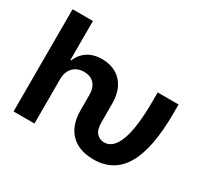

<svg xmlns="http://www.w3.org/2000/svg" viewBox="-143 -923 1234 1150"><g transform="rotate(30 474.0 -348.5)"><path d="M56.6 -707H197.3V-437.5H203.1Q221.7 -484.9 262.2 -511Q302.7 -537.1 361.3 -537.1Q416.5 -537.1 458 -513.2Q499.5 -489.3 522.2 -444.3Q544.9 -399.4 544.9 -337.9V-207Q544.9 -155.8 565.9 -133.1Q586.9 -110.4 618.2 -110.4Q681.2 -110.4 714.1 -200.2Q747.1 -290 747.1 -471.7V-530.3H891.6V-471.7Q891.6 -227.5 823 -108.9Q754.4 9.8 613.3 9.8Q546.4 9.8 498.5 -15.6Q450.7 -41 425.5 -89.8Q400.4 -138.7 400.4 -207V-312.5Q400.4 -361.8 375.2 -389.4Q350.1 -417 304.7 -417Q274.4 -417 251 -404.1Q227.5 -391.1 214.4 -366.2Q201.2 -341.3 201.2 -306.6V0H56.6Z"/></g></svg>

Font: Pretendard GOV
Style: Bold
Weight: 700
Designer: Base glyphs from Inter by Rasmus Andersson; Hangeul glyphs from Noto Sans CJK(Source Han Sans) by Jang Soo-young and Kan
Foundry: Kil Hyung-jin
Version: Version 1.309